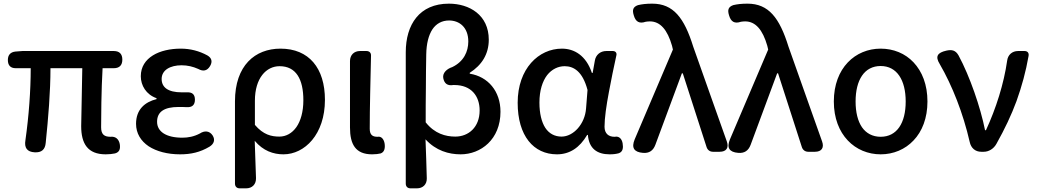

<svg xmlns="http://www.w3.org/2000/svg" viewBox="-20 -830 5670 1050"><path d="M239 -551H103L64 -548C37 -545 23 -529 23 -502C23 -473 37 -457 66 -457H148C148 -336 138 -197 119 -63C112 -22 128 1 170 3C207 5 227 -12 230 -49C244 -184 256 -328 256 -457H430C429 -345 424 -190 424 -140C424 -44 460 14 558 14C577 14 595 12 609 9C634 2 639 -16 635 -42C630 -69 612 -85 585 -82C585 -82 584 -82 584 -82C550 -82 533 -95 533 -134C533 -178 534 -341 541 -457H602C633 -457 649 -473 649 -504C649 -535 633 -551 602 -551H376Z M816 -527C776 -502 750 -465 750 -413C750 -363 779 -313 836 -293V-288C772 -272 724 -231 724 -153C724 -101 750 -59 793 -30C836 -2 896 14 965 14C1024 14 1074 3 1126 -28C1150 -43 1158 -65 1143 -89C1126 -115 1099 -117 1073 -100C1041 -83 1009 -77 977 -77C889 -77 839 -110 839 -164C839 -218 877 -245 957 -245C971 -245 985 -245 1000 -244C1030 -242 1046 -255 1046 -285C1046 -315 1030 -327 1000 -325C991 -325 982 -325 974 -325C898 -325 864 -353 864 -398C864 -447 911 -473 973 -473C1005 -473 1035 -466 1064 -453C1091 -438 1113 -442 1129 -469C1143 -493 1138 -513 1114 -527C1070 -551 1021 -564 969 -564C911 -564 856 -552 816 -527Z M1265 -38V174C1265 190 1275 200 1291 200H1323H1326C1359 200 1381 178 1380 144C1378 76 1376 15 1373 -60C1419 -5 1475 14 1530 14C1646 14 1757 -95 1757 -284C1757 -458 1669 -564 1514 -564C1375 -564 1265 -472 1265 -276ZM1601 -135C1577 -101 1544 -83 1508 -83C1464 -83 1420 -93 1374 -147V-213V-279C1374 -403 1436 -468 1509 -468C1599 -468 1639 -397 1639 -282C1639 -218 1624 -168 1601 -135Z M1894 -342V-133C1894 -41 1924 14 2015 14C2034 14 2050 12 2062 9C2084 1 2087 -23 2083 -47C2079 -68 2066 -86 2045 -82C2044 -82 2044 -82 2043 -82C2017 -82 2002 -93 2002 -126C2002 -239 2006 -388 2009 -525C2010 -541 2000 -551 1984 -551H1952H1949C1916 -551 1894 -529 1894 -496Z M2199 -172V174C2199 190 2209 200 2225 200H2257H2260C2293 200 2315 178 2314 145C2312 74 2310 5 2307 -68C2364 -6 2434 14 2499 14C2609 14 2717 -67 2717 -219C2717 -331 2649 -411 2549 -427V-432C2615 -474 2653 -534 2653 -613C2653 -748 2547 -810 2435 -810C2274 -810 2199 -696 2199 -544ZM2345 -670C2366 -701 2397 -718 2436 -718C2492 -718 2541 -681 2541 -603C2541 -548 2516 -493 2453 -463C2425 -454 2399 -432 2404 -403C2410 -372 2428 -360 2459 -365C2461 -365 2463 -365 2465 -365C2557 -365 2603 -305 2603 -226C2603 -134 2542 -83 2470 -83C2417 -83 2357 -99 2308 -161C2308 -224 2308 -286 2309 -347C2309 -409 2310 -470 2311 -532C2312 -592 2324 -638 2345 -670Z M3310 -327C3322 -393 3337 -464 3351 -528C3354 -541 3346 -551 3331 -551H3299H3296C3263 -551 3238 -530 3233 -498L3221 -431H3217C3185 -527 3120 -564 3053 -564C2926 -564 2811 -455 2811 -268C2811 -87 2898 14 3026 14C3095 14 3150 -22 3191 -92H3195C3201 -18 3245 14 3314 14C3334 14 3350 12 3364 8C3387 0 3389 -22 3385 -46C3381 -70 3366 -87 3342 -82C3341 -82 3341 -82 3340 -82C3309 -82 3286 -99 3286 -137C3286 -184 3296 -253 3310 -327ZM2962 -131C2942 -162 2930 -209 2930 -269C2930 -336 2947 -386 2972 -419C2998 -452 3033 -468 3068 -468C3117 -468 3166 -440 3193 -338L3185 -237C3179 -152 3116 -83 3051 -83C3014 -83 2983 -99 2962 -131Z M3873 -287 3771 -575C3722 -733 3662 -810 3547 -810C3514 -810 3490 -807 3469 -802C3441 -792 3437 -775 3446 -746C3456 -711 3476 -699 3511 -711C3518 -712 3525 -713 3534 -713C3591 -713 3630 -667 3655 -580L3660 -559L3451 -68C3432 -22 3447 2 3496 6C3530 9 3552 -6 3564 -38L3709 -429H3714L3844 -26C3849 -10 3862 0 3879 0H3913H3916C3952 0 3967 -22 3955 -56Z M4394 -287 4292 -575C4243 -733 4183 -810 4068 -810C4035 -810 4011 -807 3990 -802C3962 -792 3958 -775 3967 -746C3977 -711 3997 -699 4032 -711C4039 -712 4046 -713 4055 -713C4112 -713 4151 -667 4176 -580L4181 -559L3972 -68C3953 -22 3968 2 4017 6C4051 9 4073 -6 4085 -38L4230 -429H4235L4365 -26C4370 -10 4383 0 4400 0H4434H4437C4473 0 4488 -22 4476 -56Z M4976 -489C4930 -538 4866 -564 4796 -564C4658 -564 4540 -459 4540 -275C4540 -92 4658 14 4796 14C4866 14 4930 -13 4976 -62C5023 -111 5052 -184 5052 -275C5052 -367 5023 -439 4976 -489ZM4694 -416C4717 -450 4752 -469 4796 -469C4885 -469 4933 -392 4933 -275C4933 -157 4885 -82 4796 -82C4752 -82 4717 -101 4694 -134C4671 -168 4659 -216 4659 -275C4659 -334 4671 -382 4694 -416Z M5539 -277C5568 -358 5590 -438 5605 -524C5608 -541 5599 -551 5583 -551H5551H5548C5515 -551 5492 -530 5488 -499C5470 -372 5427 -237 5372 -118H5367C5342 -243 5284 -412 5222 -527C5206 -555 5186 -560 5155 -553C5107 -542 5093 -522 5119 -480C5188 -361 5247 -211 5283 -54C5290 -20 5314 0 5346 0H5360C5387 0 5414 -16 5429 -43C5475 -125 5511 -201 5539 -277Z"/></svg>

Font: GenSenRounded2 TW M
Style: Regular
Weight: 500
Version: Version 2.100;PS 2.1;hotconv 16.6.51;makeotf.lib2.5.65220 DE